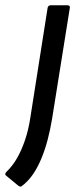

<svg xmlns="http://www.w3.org/2000/svg" viewBox="-61 -508 312 726"><path d="M119 -478Q121 -488 131 -488H194Q199 -488 201.5 -485.5Q204 -483 203 -478L136 -59Q129 -17 119 21Q109 59 95 92.5Q81 126 63 152Q45 178 21 196Q16 200 8 194L-38 156Q-42 153 -41 149Q-40 145 -35 140Q-13 119 4 89Q21 59 34 20.5Q47 -18 54 -65Z"/></svg>

Font: Sofia Sans Hairline
Style: Italic
Weight: 1
Italic angle: -9°
Designer: Botio Nikoltchev, Ani Petrova
Foundry: lettersoup
Version: Version 4.102